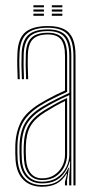

<svg xmlns="http://www.w3.org/2000/svg" viewBox="-20 -705 366 730"><path d="M259.2 0V-492Q259.2 -549.5 236.8 -574.5Q214.2 -599.5 162.2 -599.5Q108.8 -599.5 82.6 -577.6Q56.5 -555.8 54.2 -501.8Q53.2 -479.8 53.6 -454.5Q54 -429.2 55.2 -404H47.2Q46 -429.8 45.6 -454.9Q45.2 -480 46.2 -502Q48.5 -560 76.9 -583Q105.2 -606 162.2 -606Q199.8 -606 222.9 -594.5Q246 -583 256.6 -557.9Q267.2 -532.8 267.2 -492V0ZM140.2 -14.2Q173.8 -14.2 196.8 -29.6Q219.8 -45 231.6 -68.5Q243.5 -92 243.5 -116.5V-343.5Q214 -330.5 188.1 -316.9Q162.2 -303.2 144 -292Q101 -265.5 82.2 -233.6Q63.5 -201.8 62.2 -150Q62 -134 62.1 -123.1Q62.2 -112.2 63.2 -96.8Q66.2 -56.5 86.5 -35.4Q106.8 -14.2 140.2 -14.2ZM140.2 -20.5Q109.5 -20.5 91.8 -40.6Q74 -60.8 71.2 -97.8Q70 -115.5 70 -125.4Q70 -135.2 70.2 -149.5Q71.5 -199.8 89.2 -230Q107 -260.2 148.5 -285.8Q167.8 -297.5 190.4 -310Q213 -322.5 235.2 -332.5V-116.5Q235.2 -94 224.8 -71.9Q214.2 -49.8 193.2 -35.1Q172.2 -20.5 140.2 -20.5ZM140.2 -27Q167.5 -27 186.9 -39.9Q206.2 -52.8 216.8 -73.2Q227.2 -93.8 227.2 -116.5V-320.8Q207 -311.2 189.2 -301Q171.5 -290.8 152.2 -279Q112.8 -254.8 96.1 -225.9Q79.5 -197 78.2 -149.2Q78 -136.8 78 -126Q78 -115.2 79.2 -97.5Q81.8 -63.8 97.5 -45.4Q113.2 -27 140.2 -27ZM140.2 5Q95.8 5 69.4 -20.9Q43 -46.8 39.2 -96Q38.2 -111 38.1 -123.1Q38 -135.2 38.2 -151Q39.5 -201 58.5 -239.5Q77.5 -278 131.5 -311.2Q144.8 -319.2 159.8 -327.5Q174.8 -335.8 191.6 -344.1Q208.5 -352.5 227.2 -360.8V-492Q227.2 -535 212.2 -554.5Q197.2 -574 162.2 -574Q124 -574 105.9 -556.8Q87.8 -539.5 86.2 -500.5Q85.2 -478.5 85.6 -454.2Q86 -430 87.2 -404H79.2Q77.8 -433 77.6 -457Q77.5 -481 78.2 -500.8Q80 -542.5 99.6 -561.5Q119.2 -580.5 162.2 -580.5Q201.2 -580.5 218.2 -559.5Q235.2 -538.5 235.2 -492V-355.8Q206.5 -343 179.8 -329.4Q153 -315.8 135.5 -304.8Q89.2 -276.2 68.4 -241.1Q47.5 -206 46.2 -150.8Q46 -135 46.1 -123.4Q46.2 -111.8 47.2 -96.2Q50.8 -50.5 74.9 -26Q99 -1.5 140.2 -1.5Q182.5 -1.5 205.1 -20Q227.8 -38.5 240.2 -67.2H242.2L235 -20.5V0H227V-13.8L235 -44.5H233Q216.8 -18 194.5 -6.5Q172.2 5 140.2 5ZM243 0V-29.5L246.8 -90.8H244.8Q235.5 -54.8 209.9 -31.2Q184.2 -7.8 140.2 -7.8Q101.8 -7.8 80 -31.4Q58.2 -55 55.2 -96.8Q54.2 -113 54.1 -124.1Q54 -135.2 54.2 -150.2Q55.5 -204.2 75.4 -237.6Q95.2 -271 140 -298.5Q152.5 -306.2 168.1 -314.8Q183.8 -323.2 202.8 -332.6Q221.8 -342 243.5 -351.8V-492Q243.5 -542 224.6 -564.4Q205.8 -586.8 162.2 -586.8Q114.8 -586.8 93.5 -566.6Q72.2 -546.5 70.2 -501Q69.5 -482.8 69.6 -457.6Q69.8 -432.5 71.2 -404H63.2Q61.8 -432.2 61.6 -457.1Q61.5 -482 62.2 -501.2Q64.2 -550.5 87.6 -571.9Q111 -593.2 162.2 -593.2Q210 -593.2 230.6 -569.5Q251.2 -545.8 251.2 -492V0ZM177 -677V-685H217V-677ZM107 -645V-653H147V-645ZM107 -661V-669H147V-661ZM107 -677V-685H147V-677ZM177 -645V-653H217V-645ZM177 -661V-669H217V-661Z"/></svg>

Font: Big Shoulders Inline Text Thin
Style: Regular
Weight: 100
Designer: Patric King
Foundry: XO Type Co
Version: Version 2.002